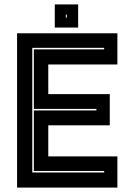

<svg xmlns="http://www.w3.org/2000/svg" viewBox="-20 -851 610 871"><path d="M57.5 0V-700H512.5V-558.5H199V-424H478V-282.5H199V-141.5H512.5V0ZM126.5 -68.5H452.5V-75.5H133.5V-350H417.5V-357H133.5V-627H452.5V-634H126.5ZM228.5 -726V-831H334.5V-726ZM278.5 -771H283V-785H278.5Z"/></svg>

Font: Tourney ExtraBold
Style: Regular
Weight: 800
Designer: Tyler Finck
Foundry: Etcetera Type Co
Version: Version 1.015